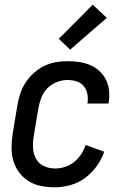

<svg xmlns="http://www.w3.org/2000/svg" viewBox="-20 -788 540 816"><path d="M213 8Q183 8 154.5 2.5Q126 -3 102.5 -17.5Q79 -32 62 -54.5Q45 -77 37 -104Q29 -131 29 -161Q29 -191 34 -221L54 -341Q58 -365 66 -389.5Q74 -414 88.5 -436.5Q103 -459 123.5 -477.5Q144 -496 167.5 -507.5Q191 -519 216 -523.5Q241 -528 266 -528Q291 -528 316 -524.5Q341 -521 363 -511.5Q385 -502 402.5 -486Q420 -470 430.5 -449Q441 -428 443.5 -403.5Q446 -379 442 -353L441 -348H351L352 -351Q355 -371 351 -390Q347 -409 335 -423Q323 -437 304.5 -442.5Q286 -448 266 -448Q244 -448 221 -439Q198 -430 181 -412.5Q164 -395 155.5 -372.5Q147 -350 143 -327L123 -207Q119 -182 120.5 -157.5Q122 -133 133.5 -112.5Q145 -92 167 -82Q189 -72 214 -72Q235 -72 256 -78.5Q277 -85 294.5 -99Q312 -113 324.5 -132Q337 -151 344 -172L423 -143Q412 -111 391 -82Q370 -53 342 -32Q314 -11 280 -1.5Q246 8 213 8ZM278 -577 230 -623 374 -768 434 -712Z"/></svg>

Font: Iosevka Curly Medium
Style: Italic
Weight: 500
Italic angle: -9°
Monospace: yes
Designer: Belleve Invis
Foundry: Belleve Invis
Version: Version 22.1.2; ttfautohint (v1.8.4)